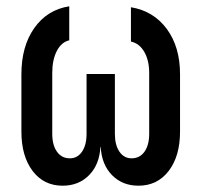

<svg xmlns="http://www.w3.org/2000/svg" viewBox="-20 -580 640 610"><path d="M179 10Q119 10 83.5 -37Q48 -84 48 -162V-344Q48 -433 89 -491Q130 -549 200 -560V-452Q175 -446 160.5 -418Q146 -390 146 -348V-155Q146 -119 161 -98Q176 -77 202 -77Q226 -77 240.5 -98Q255 -119 255 -155V-345H345V-155Q345 -119 359.5 -98Q374 -77 398 -77Q424 -77 439 -98Q454 -119 454 -155V-348Q454 -388 438.5 -415Q423 -442 396 -448V-557Q468 -545 510 -488Q552 -431 552 -344V-162Q552 -84 516 -37Q480 10 420 10Q369 10 336 -23.5Q303 -57 300 -113H299Q296 -57 263 -23.5Q230 10 179 10Z"/></svg>

Font: JetBrains Mono SemiBold
Style: Regular
Weight: 472
Monospace: yes
Designer: Philipp Nurullin, Konstantin Bulenkov
Foundry: JetBrains
Version: Version 2.305; ttfautohint (v1.8.4.7-5d5b)